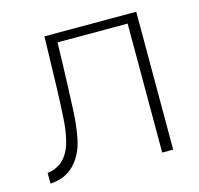

<svg xmlns="http://www.w3.org/2000/svg" viewBox="-84 -616 735 709"><g transform="rotate(-15 284.0 -261.5)"><path d="M25 4V-37Q44 -39 58.5 -46Q73 -53 84 -63Q110 -88 121 -131Q132 -174 134 -225Q137 -271 138.5 -323.5Q140 -376 141.5 -428.5Q143 -481 144 -527H495V0H453V-493H185Q184 -447 182.5 -403.5Q181 -360 179.5 -318Q178 -276 176 -234Q174 -182 164 -130.5Q154 -79 125 -44Q109 -24 84.5 -11Q60 2 25 4Z"/></g></svg>

Font: Onest Thin
Style: Regular
Weight: 250
Designer: Dmitri Voloshin, Andrey Kudryavtsev
Foundry: Dmitri Voloshin, Andrey Kudryavtsev
Version: Version 1.000;gftools[0.9.33]